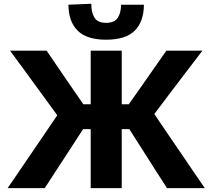

<svg xmlns="http://www.w3.org/2000/svg" viewBox="-20 -976 1102 996"><path d="M19.5 0Q42 -32.5 71.8 -76.2Q101.5 -120 132.8 -166Q164 -212 191.5 -252L277 -378L194 -492Q154 -547 113.8 -602Q73.5 -657 32 -713H222Q256.5 -662 283.2 -623Q310 -584 336.5 -545L412.5 -435H450.5V-713H611.5V-435H648L725.5 -545Q753 -584 780.2 -623.2Q807.5 -662.5 843 -713H1030Q986.5 -656.5 945 -601.8Q903.5 -547 861.5 -492L780.5 -384.5L871 -251Q898 -212 929.2 -166Q960.5 -120 990.2 -76.2Q1020 -32.5 1042.5 0H846.5Q815.5 -47.5 789 -89.2Q762.5 -131 737 -171L651 -306H611.5V0H450.5V-306H411L325 -173.5Q298 -132 270.5 -89.8Q243 -47.5 212 0ZM530.5 -770Q430 -770 382.8 -817Q335.5 -864 335 -951.5L453.5 -956.5Q453.5 -911 470.2 -884.2Q487 -857.5 530.5 -857.5Q574 -857.5 591 -883.8Q608 -910 608 -951.5H726.5Q726 -864 679 -817Q632 -770 530.5 -770Z"/></svg>

Font: Commissioner
Style: Bold
Weight: 700
Designer: Kostas Bartsokas
Foundry: Kostas Bartsokas
Version: Version 1.000; ttfautohint (v1.8.3)